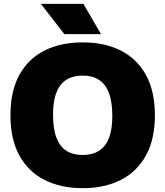

<svg xmlns="http://www.w3.org/2000/svg" viewBox="-20 -971 862 1001"><path d="M411 10Q297 10 212.5 -32.8Q128 -75.5 81.2 -160Q34.5 -244.5 34.5 -370Q34.5 -496 81 -580.5Q127.5 -665 212 -707.5Q296.5 -750 411 -750Q525.5 -750 610 -707.2Q694.5 -664.5 741 -580Q787.5 -495.5 787.5 -370Q787.5 -245 741 -160.5Q694.5 -76 610 -33Q525.5 10 411 10ZM411 -163Q461 -163 495.5 -184.5Q530 -206 547.8 -250.8Q565.5 -295.5 565.5 -366Q565.5 -440.5 547.5 -487Q529.5 -533.5 495 -555.2Q460.5 -577 411 -577Q362 -577 327.5 -556Q293 -535 274.8 -490.2Q256.5 -445.5 256.5 -374Q256.5 -299 274.5 -252.5Q292.5 -206 326.8 -184.5Q361 -163 411 -163ZM315.5 -793 193 -951H415L506.5 -793Z"/></svg>

Font: Encode Sans SC Condensed Thin Black
Style: Regular
Weight: 900
Version: Version 3.002